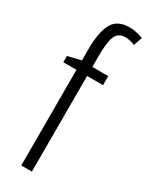

<svg xmlns="http://www.w3.org/2000/svg" viewBox="-201 -805 659 845"><g transform="rotate(30 128.0 -382.5)"><path d="M212 -486H131V0H77V-486H10V-518L77 -534V-588Q77 -676 100.5 -720.5Q124 -765 187 -765Q207 -765 223.5 -761Q240 -757 256 -751L241 -707Q216 -718 192 -718Q157 -718 144 -688.5Q131 -659 131 -586V-532H212Z"/></g></svg>

Font: Noto Sans Thai ExtCond Light
Style: Regular
Weight: 300
Width: 2
Designer: Monotype Design Team
Foundry: Monotype Imaging Inc.
Version: Version 2.002; ttfautohint (v1.8.4.7-5d5b)